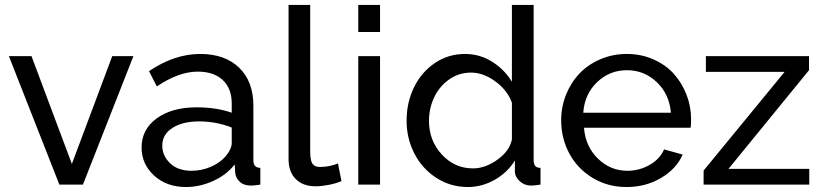

<svg xmlns="http://www.w3.org/2000/svg" viewBox="-20 -750 3341 780"><path d="M221.2 0 16.1 -522H107.9L272 -84L436 -522H522L316.9 0Z M555.2 -150.9Q555.2 -224.6 616.9 -269.3Q678.7 -314 778.3 -314Q859.4 -314 921.4 -292V-330.1Q921.4 -390.6 885 -424.8Q848.6 -459 783.2 -459Q706.5 -459 617.2 -398.9L585.4 -460.9Q688.5 -530.8 793.5 -530.8Q893.6 -530.8 951.4 -475.1Q1009.3 -419.4 1009.3 -320.8V-100.1Q1009.3 -83.5 1015.9 -76.2Q1022.5 -68.8 1037.6 -67.9V0Q1013.7 3.9 999.5 3.9Q970.2 3.9 953.6 -12Q937 -27.8 935.5 -48.8L933.6 -82Q899.9 -39.1 845.5 -14.6Q791 9.8 735.4 9.8Q657.2 9.8 606.2 -36.6Q555.2 -83 555.2 -150.9ZM895.5 -113.8Q907.2 -127 914.3 -141.8Q921.4 -156.7 921.4 -167V-231.9Q857.9 -256.8 789.6 -256.8Q721.7 -256.8 680.4 -230.2Q639.2 -203.6 639.2 -158.2Q639.2 -117.7 670.9 -86.9Q702.6 -56.2 758.3 -56.2Q798.3 -56.2 835.7 -72Q873 -87.9 895.5 -113.8Z M1152.3 -730H1240.2V-134.8Q1240.2 -113.8 1243.2 -100.6Q1246.1 -87.4 1252.4 -81.3Q1258.8 -75.2 1264.9 -73.5Q1271 -71.8 1281.2 -71.8Q1317.4 -71.8 1353 -85.9L1367.2 -14.2Q1345.7 -4.9 1315.7 1Q1285.6 6.8 1262.2 6.8Q1210.9 6.8 1181.6 -22.5Q1152.3 -51.8 1152.3 -103Z M1435.5 -620.1V-730H1523.9V-620.1ZM1435.5 0V-522H1523.9V0Z M1631.8 -259.8Q1631.8 -333.5 1661.9 -395.3Q1691.9 -457 1746.6 -493.9Q1801.3 -530.8 1868.7 -530.8Q1929.2 -530.8 1979.2 -499.3Q2029.3 -467.8 2059.6 -418V-730H2147.9V-100.1Q2147.9 -83.5 2154.3 -75.9Q2160.6 -68.4 2175.8 -67.9V0Q2150.4 3.9 2136.7 3.9Q2110.8 3.9 2091.3 -13.9Q2071.8 -31.7 2071.8 -54.2V-98.1Q2041 -48.3 1989.3 -19.3Q1937.5 9.8 1880.9 9.8Q1810.1 9.8 1752.4 -27.6Q1694.8 -64.9 1663.3 -126.5Q1631.8 -188 1631.8 -259.8ZM2059.6 -183.1V-333Q2041 -383.8 1992.2 -419.4Q1943.4 -455.1 1893.6 -455.1Q1843.8 -455.1 1804 -426.8Q1764.2 -398.4 1743.4 -353.8Q1722.7 -309.1 1722.7 -258.8Q1722.7 -179.2 1774.7 -122.6Q1826.7 -65.9 1901.9 -65.9Q1951.2 -65.9 2000.5 -101.1Q2049.8 -136.2 2059.6 -183.1Z M2525.4 9.8Q2448.7 9.8 2387.5 -27.3Q2326.2 -64.5 2293 -126.2Q2259.8 -188 2259.8 -261.2Q2259.8 -315.9 2279.5 -365.2Q2299.3 -414.6 2334 -451.2Q2368.7 -487.8 2418.9 -509.3Q2469.2 -530.8 2526.9 -530.8Q2584.5 -530.8 2634 -509Q2683.6 -487.3 2716.8 -450.7Q2750 -414.1 2768.8 -365.7Q2787.6 -317.4 2787.6 -265.1Q2787.6 -242.7 2785.6 -231H2352.5Q2358.4 -154.8 2409.2 -105.5Q2460 -56.2 2528.8 -56.2Q2577.1 -56.2 2619.4 -80.3Q2661.6 -104.5 2677.7 -143.1L2753.4 -122.1Q2727.5 -63.5 2665.3 -26.9Q2603 9.8 2525.4 9.8ZM2349.6 -292H2705.6Q2699.2 -367.7 2648.2 -416.3Q2597.2 -464.8 2526.9 -464.8Q2456.5 -464.8 2405.5 -416Q2354.5 -367.2 2349.6 -292Z M2838.4 -57.1 3167.5 -458H2847.7V-522H3266.6V-464.8L2939.5 -64H3267.6V0H2838.4Z"/></svg>

Font: Rawline Medium
Style: Regular
Weight: 500
Designer: Matt McInerney, Pablo Impallari, Rodrigo Fuenzalida
Foundry: Matt McInerney, Pablo Impallari, Rodrigo Fuenzalida
Version: Version 4.020;PS 004.020;hotconv 1.0.88;makeotf.lib2.5.64775